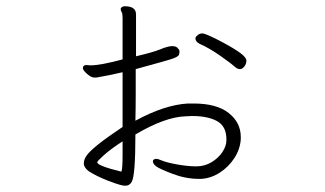

<svg xmlns="http://www.w3.org/2000/svg" viewBox="-20 -562 1040 614"><path d="M379 -542Q415 -542 415 -516V-382Q470 -395 492 -404Q539 -424 550 -406Q554 -403 554 -396.5Q554 -390 551.5 -385.5Q549 -381 535 -375.5Q521 -370 414 -341V-258Q414 -217 413 -176Q507 -227 581 -231H599Q673 -231 711.5 -200.5Q750 -170 750 -124V-117Q748 -85 729.5 -56.5Q711 -28 683 -10Q655 8 624 10H616Q574 10 532 -6Q490 -22 479.5 -30Q469 -38 469 -46Q469 -54 481 -54Q485 -54 499.5 -48Q514 -42 547.5 -36Q581 -30 607.5 -30Q634 -30 656 -43Q678 -56 691 -75.5Q704 -95 704 -113V-117Q704 -158 674.5 -174.5Q645 -191 594 -191L573 -190Q508 -188 413 -132Q413 1 401 20Q394 32 380.5 32Q367 32 327 16.5Q287 1 263 -15Q248 -27 248 -39Q248 -51 256 -63Q273 -90 372 -156V-331Q335 -322 288 -314H282Q268 -314 249 -335Q245 -341 245 -344Q245 -354 257 -354H258L269 -353Q301 -353 372 -372V-505Q372 -519 369 -523.5Q366 -528 366 -533V-535Q370 -542 379 -542ZM630 -455Q648 -450 688.5 -428.5Q729 -407 748.5 -392.5Q768 -378 768 -368Q768 -358 761.5 -349.5Q755 -341 747 -341Q739 -341 730.5 -349Q722 -357 686 -382.5Q650 -408 618 -422Q605 -429 605 -439V-441Q607 -446 613 -450.5Q619 -455 626 -455ZM368 -13Q372 -20 372 -67V-110Q335 -86 313 -66.5Q291 -47 291 -43Q291 -32 368 -13Z"/></svg>

Font: LXGW WenKai Lite Light
Style: Regular
Weight: 300
Designer: LXGW / Fontworks Inc.
Foundry: LXGW / Fontworks Inc.
Version: Version 1.511; March 25, 2025